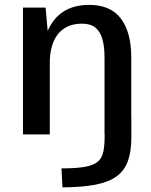

<svg xmlns="http://www.w3.org/2000/svg" viewBox="-20 -560 630 800"><path d="M240.2 220.7 236.3 141.6Q297.4 141.6 333.3 135.3Q369.1 128.9 387 114Q404.8 99.1 410.4 72.8Q416 46.4 416 6.3V-68.8H527.3V12.2Q527.3 71.3 512.9 111.1Q498.5 150.9 465.8 174.8Q433.1 198.7 377.7 209.5Q322.3 220.2 240.2 220.7ZM75.7 0V-528.3H169.9L178.7 -431.2Q202.1 -484.9 245.1 -512.2Q288.1 -539.6 351.6 -539.6Q440.9 -539.6 483.9 -482.4Q526.9 -425.3 526.9 -320.8V0H415.5V-319.8Q415.5 -365.2 406.7 -396.7Q397.9 -428.2 377.7 -444.8Q357.4 -461.4 321.8 -461.4Q287.1 -461.4 261.7 -449.5Q236.3 -437.5 220 -415.8Q203.6 -394 195.6 -364.5Q187.5 -335 187.5 -300.3V0Z"/></svg>

Font: Comme Medium
Style: Regular
Weight: 500
Version: Version 1.000;gftools[0.9.27]